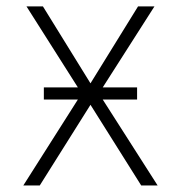

<svg xmlns="http://www.w3.org/2000/svg" viewBox="-20 -565 551 585"><path d="M110.8 -545.5 255.7 -311.1 400.6 -545.5H450.6L281.2 -280.2L460.2 0H410.2L255.7 -245.7L101.2 0H51.1L229 -280.2L60.7 -545.5ZM113.6 -261.7V-298.7H397.7V-261.7Z"/></svg>

Font: Inter UI Extra Light
Style: Regular
Weight: 200
Designer: Rasmus Andersson
Foundry: rsms
Version: 3.2;8d6f07862